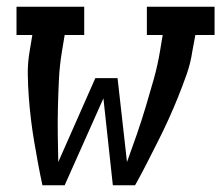

<svg xmlns="http://www.w3.org/2000/svg" viewBox="-20 -550 657 570"><path d="M106 0Q99 -32 93 -64.5Q87 -97 81.5 -129.5Q76 -162 72 -195Q68 -228 65.5 -261.5Q63 -295 62.5 -329Q62 -363 68 -398L76 -446H29V-530H230V-446H172L164 -398Q157 -356 155 -315Q153 -274 152 -233Q151 -192 151.5 -151Q152 -110 153 -69L263 -318H329L357 -69Q372 -110 386 -150.5Q400 -191 412.5 -232.5Q425 -274 436.5 -315Q448 -356 455 -398L463 -446H416V-530H617V-446H560L551 -398Q546 -363 534 -329Q522 -295 508.5 -261.5Q495 -228 480 -195Q465 -162 448.5 -129.5Q432 -97 415.5 -64.5Q399 -32 381 0H315L287 -258L172 0Z"/></svg>

Font: Iosevka Curly Slab MdExObl
Style: Regular
Weight: 500
Width: 7
Italic angle: -9°
Monospace: yes
Designer: Belleve Invis
Foundry: Belleve Invis
Version: Version 11.1.0; ttfautohint (v1.8.3)